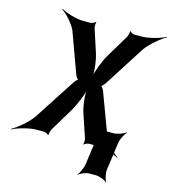

<svg xmlns="http://www.w3.org/2000/svg" viewBox="-185 -857 1039 1165"><g transform="rotate(15 334.5 -274.5)"><path d="M326 -547 281 -685C278 -694 278 -717 282 -723L279 -725C275 -719 255 -711 247 -711H201C157 -711 94 -731 64 -749L61 -746C90 -727 135 -680 154 -638L247 -383C250 -375 262 -356 269 -356V-360C262 -360 246 -341 241 -333L72 -73C41 -31 -17 17 -51 35L-49 38C-15 20 56 0 100 0H146C154 0 173 7 175 14L178 12C176 5 183 -17 188 -26L274 -169C302 -216 331 -289 336 -329H332C327 -289 333 -216 349 -169L397 -26C400 -17 400 5 396 12L398 14C402 7 423 0 431 0H478C522 0 586 20 616 38L618 35C588 17 544 -31 525 -73L428 -333C425 -341 413 -360 406 -360V-356C413 -356 429 -375 434 -383L597 -638C628 -680 685 -727 720 -746L719 -749C685 -731 614 -711 571 -711H524C516 -711 498 -719 496 -725L493 -723C495 -717 489 -694 484 -685L401 -547C373 -500 346 -426 340 -385H344C350 -426 342 -500 326 -547ZM575 124 599 -50C602 -74 621 -111 635 -124L633 -126C618 -114 580 -100 556 -100H515C495 -100 464 -114 455 -126L454 -124C462 -111 469 -74 466 -50L442 124C439 148 422 185 410 198L411 200C424 188 457 174 477 174H518C542 174 578 188 589 200L591 198C581 185 572 148 575 124Z"/></g></svg>

Font: Asimov
Style: EdgeNarIt
Weight: 500
Designer: Google
Version: Version 2.000980: 2014